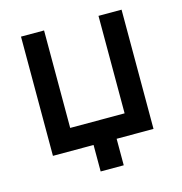

<svg xmlns="http://www.w3.org/2000/svg" viewBox="-100 -630 795 840"><g transform="rotate(-15 297.5 -210.0)"><path d="M358 120H253.5V0H69.5V-540H174V-98.5H420.5V-540H525V0H358Z"/></g></svg>

Font: Hauora SemiBold
Style: Regular
Weight: 600
Designer: Wayne Shih
Foundry: WCYS
Version: Version 1.001